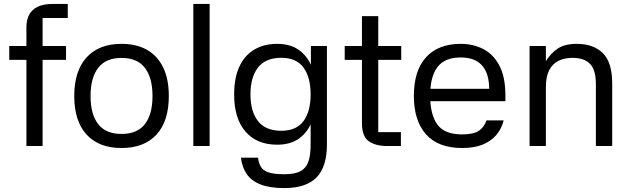

<svg xmlns="http://www.w3.org/2000/svg" viewBox="-20 -737 3184 969"><path d="M195 0H113.3V-600.7Q113.3 -637.3 127.5 -663.3Q141.7 -689.3 170.8 -703.2Q200 -717 244 -717H322V-646.3H195ZM26.7 -435V-505H313.3V-435Z M593.3 10Q479.3 10 417 -57.8Q354.7 -125.7 354.7 -252.3Q354.7 -379 417 -447.3Q479.3 -515.7 593.3 -515.7Q669 -515.7 722.2 -485.3Q775.3 -455 803.7 -396.3Q832 -337.6 832 -252.5Q832 -125 769.7 -57.5Q707.3 10 593.3 10ZM593.3 -61Q672.7 -61 711.2 -110.7Q749.7 -160.3 749.7 -252.3Q749.7 -344.3 711.2 -394.5Q672.7 -444.7 593.3 -444.7Q514 -444.7 475.5 -394.5Q437 -344.3 437 -252.3Q437 -160.3 475.5 -110.7Q514 -61 593.3 -61Z M1038 0H955.7V-717H1038Z M1379 -6.7Q1276.3 -6.7 1219 -72.7Q1161.7 -138.7 1161.7 -260.3Q1161.7 -343.7 1187.8 -400.3Q1214 -457 1262.8 -486.3Q1311.7 -515.7 1379 -515.7Q1447 -515.7 1491 -483Q1535 -450.3 1556.2 -392.7Q1577.3 -335 1577.3 -260.3Q1577.3 -186.7 1556.2 -129.2Q1535 -71.7 1491 -39.2Q1447 -6.7 1379 -6.7ZM1400 -77Q1475.7 -77 1511.7 -126Q1547.7 -175 1547.7 -260.3Q1547.7 -346.7 1511.7 -396Q1475.7 -445.3 1400 -445.3Q1320 -445.3 1282 -396Q1244 -346.7 1244 -260.3Q1244 -175 1282 -126Q1320 -77 1400 -77ZM1549 -505H1630V0H1547.7V-381.7L1549 -389ZM1630 -12Q1630.7 104 1577.8 158.2Q1525 212.3 1414.7 212.3Q1341.3 212.3 1294.7 193.8Q1248 175.3 1224.7 140.7Q1201.3 106 1196 58.7H1282.3Q1285.3 85.7 1296.5 104.7Q1307.7 123.7 1335.3 133Q1363 142.3 1414.7 142.3Q1470 142.3 1498.5 125.7Q1527 109 1537.7 74.8Q1548.3 40.7 1547.7 -12Z M2005 -435H1889V-70H2003.3V0H1934.7Q1874.3 0 1840.5 -24.7Q1806.7 -49.3 1806.7 -115.7V-435H1719.7V-505H1806.7V-655.7H1889V-505H2005Z M2108.7 -288.7H2449Q2448.3 -367 2412.5 -407Q2376.7 -447 2305 -447Q2225 -447 2188 -398.7Q2151 -350.3 2151 -255Q2151 -158.3 2187.3 -108.5Q2223.7 -58.7 2312 -58.7Q2371 -58.7 2397.8 -77.7Q2424.7 -96.7 2435 -129.3H2522Q2512 -88.7 2486 -57.2Q2460 -25.7 2417.3 -7.8Q2374.7 10 2312 10Q2192 10 2130.3 -58.8Q2068.7 -127.7 2068.7 -253Q2068.7 -380.3 2130.2 -448Q2191.7 -515.7 2305 -515.7Q2367.3 -515.7 2418.2 -490Q2469 -464.3 2499.8 -407Q2530.7 -349.7 2530.7 -254.3V-226.3H2107.7Z M2735 0H2652.7V-505H2735V-428.3Q2758.7 -467.3 2794.3 -491.5Q2830 -515.7 2891 -515.7Q2974 -515.7 3021.8 -469.5Q3069.7 -423.3 3069.7 -315.7V0H2987.3V-312.7Q2987.3 -385 2957.3 -415Q2927.3 -445 2869.7 -445Q2829 -445 2798.7 -430Q2768.3 -415 2751.7 -382.8Q2735 -350.7 2735 -297.3Z"/></svg>

Font: 42dot Sans Light
Style: Regular
Weight: 300
Designer: 42dot
Version: Version 1.000